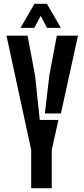

<svg xmlns="http://www.w3.org/2000/svg" viewBox="-20 -987 443 1007"><path d="M143.5 0V-200V-201L14 -800H124.5L164 -590L188.5 -358H286.5L251.5 -201V-200V0ZM215.5 -392 238.5 -590 278 -800H389L299.5 -392ZM87.5 -841 161 -967H226L299 -841H226.5L193.5 -904L160 -841Z"/></svg>

Font: Big Shoulders Stencil Display Thin
Style: Bold
Weight: 700
Version: Version 2.001